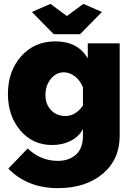

<svg xmlns="http://www.w3.org/2000/svg" viewBox="-20 -750 687 993"><path d="M241 -730 326 -667 411 -730 507 -688 394 -573H258L145 -688ZM21 -264Q21 -382 89.5 -459Q158 -536 266 -536Q383 -536 434 -448V-526H599V-48Q599 75 511 149Q423 223 279 223Q122 223 23 122L123 18Q191 82 279 82Q336 82 372.5 50Q409 18 409 -48V-82Q387 -42 344.5 -21Q302 0 250 0Q149 0 85 -75.5Q21 -151 21 -264ZM409 -204V-298Q395 -334 367.5 -355Q340 -376 310 -376Q270 -376 242.5 -341.5Q215 -307 215 -259Q215 -211 244 -180.5Q273 -150 318 -150Q371 -150 409 -204Z"/></svg>

Font: Raleway-v4020 Black
Style: Regular
Weight: 900
Designer: Matt McInerney, Pablo Impallari, Rodrigo Fuenzalida
Foundry: Matt McInerney, Pablo Impallari, Rodrigo Fuenzalida
Version: Version 4.020;PS 004.020;hotconv 1.0.88;makeotf.lib2.5.64775